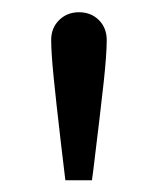

<svg xmlns="http://www.w3.org/2000/svg" viewBox="-20 -780 260 317"><path d="M80.1 -547.9Q72.3 -614.7 68.4 -654.3Q64.5 -693.8 64.5 -713.9Q64.5 -733.9 77.6 -746.8Q90.8 -759.8 110.4 -759.8Q130.4 -759.8 143.3 -746.8Q156.2 -733.9 156.2 -713.9Q156.2 -689.9 151.1 -643.3Q146 -596.7 133.8 -497.1L131.8 -482.4H87.9Z"/></svg>

Font: Reddit Sans Strawberry
Style: Regular
Weight: 400
Designer: Stephen Hutchings
Foundry: Reddit
Version: Version 1.013